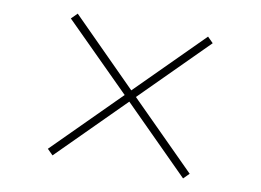

<svg xmlns="http://www.w3.org/2000/svg" viewBox="-70 -792 1141 840"><g transform="rotate(10 500.0 -372.0)"><path d="M790 -57 500 -347 210 -57 185 -82 475 -372 185 -661 211 -687 500 -397 790 -687 815 -662 525 -372 815 -82Z"/></g></svg>

Font: Noto Sans JP
Style: Regular
Weight: 100
Designer: Ryoko NISHIZUKA 西塚涼子 (kana, bopomofo & ideographs); Paul D. Hunt (Latin, Greek & Cyrillic); Sandoll Communications 산돌커뮤니
Foundry: Adobe
Version: Version 2.004;hotconv 1.0.118;makeotfexe 2.5.65603